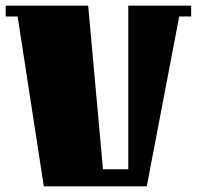

<svg xmlns="http://www.w3.org/2000/svg" viewBox="-20 -655 692 675"><path d="M652 -635V-597H610L496 0H134L42 -597H0V-635H290L342 -60H431V-635Z"/></svg>

Font: Unlock
Style: Regular
Weight: 400
Designer: Eduardo Rodriguez Tunni
Foundry: Eduardo Rodriguez Tunni
Version: Version 1.003; ttfautohint (v1.8.4.7-5d5b);gftools[0.9.23]